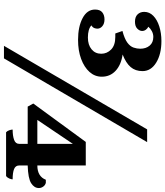

<svg xmlns="http://www.w3.org/2000/svg" viewBox="49 -894 856 995"><g transform="rotate(90 477.5 -397.0)"><path d="M187 -373Q119 -373 74.5 -396.5Q30 -420 30 -461Q30 -487 44.5 -498.5Q59 -510 81 -510Q103 -510 116 -499Q129 -488 129 -473Q129 -466 126 -457.5Q123 -449 112 -442Q132 -424 175 -424Q213 -424 236 -443Q259 -462 259 -493Q259 -523 237 -544.5Q215 -566 172 -566H154L141 -603Q182 -614 201.5 -628.5Q221 -643 227 -660.5Q233 -678 233 -695Q233 -725 217 -744Q201 -763 172 -763Q156 -763 142 -755.5Q128 -748 119 -737Q127 -734 134 -725Q141 -716 141 -705Q141 -692 129 -680Q117 -668 93 -668Q68 -668 55 -681.5Q42 -695 42 -716Q42 -743 62.5 -763Q83 -783 117.5 -794Q152 -805 193 -805Q261 -805 305 -778Q349 -751 349 -707Q349 -670 328 -645.5Q307 -621 263 -604Q317 -596 347.5 -567.5Q378 -539 378 -496Q378 -460 353.5 -432.5Q329 -405 286 -389Q243 -373 187 -373ZM218 11 651 -731H717L283 11ZM666 0Q659 -6 655.5 -16.5Q652 -27 652 -34Q684 -34 705 -41.5Q726 -49 726 -68V-112H533L517 -141L716 -413H838V-162Q895 -162 912 -206H928Q940 -203 947.5 -192.5Q955 -182 955 -170Q955 -146 930 -130Q905 -114 838 -112V-68Q838 -49 856.5 -41.5Q875 -34 910 -34Q910 -27 905.5 -16.5Q901 -6 893 0ZM602 -162H726V-346Z"/></g></svg>

Font: Calistoga
Style: Regular
Weight: 400
Designer: Yvonne Schuttler, Eben Sorkin
Foundry: www.sorkintype.com
Version: Version 1.010; ttfautohint (v1.8.4.7-5d5b)